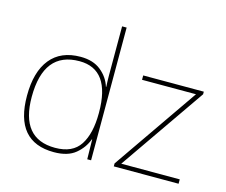

<svg xmlns="http://www.w3.org/2000/svg" viewBox="-106 -906 1252 1062"><g transform="rotate(15 519.5 -375.0)"><path d="M283 -15Q86 -15 86 -254Q86 -513 291 -513Q468 -513 468 -266V-263Q468 -146 425.5 -80.5Q383 -15 283 -15ZM283 10Q362 10 406 -26.5Q450 -63 468 -113H470L472 0H494V-760H468V-543Q468 -512 468 -480Q468 -448 470 -414H468Q452 -466 407.5 -502Q363 -538 291 -538Q178 -538 118.5 -464.5Q59 -391 59 -254Q59 10 283 10ZM995 0H624V-17L960 -503H651V-528H998V-513L660 -25H995Z"/></g></svg>

Font: Noto Sans UI Thin
Style: Regular
Weight: 250
Designer: Monotype Design Team
Foundry: Monotype Imaging Inc.
Version: Version 1.901